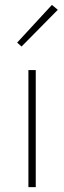

<svg xmlns="http://www.w3.org/2000/svg" viewBox="-20 -764 262 784"><path d="M96 0H126V-478H96ZM68 -574 216 -724 192 -744 50 -590Z"/></svg>

Font: Source Sans Pro ExtraLight
Style: Regular
Weight: 200
Designer: Paul D. Hunt
Foundry: Adobe Systems Incorporated
Version: Version 3.006;hotconv 1.0.111;makeotfexe 2.5.65597